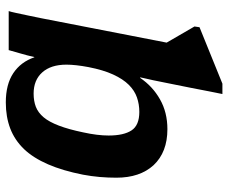

<svg xmlns="http://www.w3.org/2000/svg" viewBox="-82 -684 774 651"><g transform="rotate(90 305.5 -358.0)"><path d="M417.5 -538.1Q495.6 -538.1 539.6 -491.2Q582 -444.8 582 -365.2Q582 -336.9 579.6 -308.6Q577.1 -280.3 571.8 -252Q544.9 -114.7 484.9 -51.8Q454.1 -20 414.8 -5.1Q375.5 9.8 326.7 9.8Q265.6 9.8 227.5 -15.6Q189.5 -41 173.8 -86.9H172.9Q168 -64.5 160.6 -39.3Q153.3 -14.2 149.4 0H17.1Q19.5 -6.8 23.4 -25.1Q27.3 -43.5 32.2 -66.4Q37.1 -89.4 41 -108.9L124 -535.6L69.3 -629.9L71.8 -647L263.2 -724.6H298.3Q292 -692.9 286.6 -665.8Q281.2 -638.7 276.9 -615.7Q267.6 -569.8 261.5 -539.1Q255.4 -508.3 251.5 -489.7Q249.5 -481.4 245.8 -464.4Q242.2 -447.3 241.7 -445.8H243.7Q272 -487.8 316.2 -512.9Q360.4 -538.1 417.5 -538.1ZM358.9 -442.9Q333 -442.9 309.8 -434.8Q286.6 -426.8 267.1 -407.2Q247.6 -387.7 232.2 -354.2Q216.8 -320.8 207 -270.5Q198.7 -226.1 198.7 -195.8Q198.7 -143.1 224.9 -113.8Q251 -84.5 296.9 -84.5Q321.8 -84.5 341.6 -92Q361.3 -99.6 377.4 -118.7Q408.2 -155.3 428.2 -252Q439 -300.8 439 -338.9Q439 -390.1 421.6 -416.5Q404.3 -442.9 358.9 -442.9Z"/></g></svg>

Font: Arimo
Style: Bold Italic
Weight: 700
Italic angle: -12°
Designer: Steve Matteson
Foundry: Monotype Imaging Inc.
Version: Version 1.33